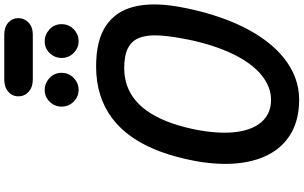

<svg xmlns="http://www.w3.org/2000/svg" viewBox="-275 -1113 1388 878"><g transform="rotate(-90 419.0 -674.0)"><path d="M402.5 0Q318 0 256.5 -32.5Q195 -65 158.5 -126.5Q122 -188 112 -275Q102 -362 121 -470.5Q137.5 -561.5 164.8 -634.8Q192 -708 230 -763Q268 -818 316.8 -854.8Q365.5 -891.5 424.8 -910Q484 -928.5 554 -928.5Q673.5 -928.5 740.2 -883.5Q807 -838.5 827.5 -754.5Q848 -670.5 827.5 -553Q812.5 -468 789.2 -393.8Q766 -319.5 735.8 -258Q705.5 -196.5 668.8 -148.5Q632 -100.5 589.8 -67.5Q547.5 -34.5 500.5 -17.2Q453.5 0 402.5 0ZM262 -456Q251.5 -395 251.2 -344Q251 -293 260.8 -253Q270.5 -213 289.8 -185.2Q309 -157.5 337 -143Q365 -128.5 401.5 -128.5Q434 -128.5 464.5 -141.5Q495 -154.5 522.8 -179.2Q550.5 -204 575 -240Q599.5 -276 620 -322.5Q640.5 -369 656.8 -424.8Q673 -480.5 684 -545Q695 -606 696.2 -653.2Q697.5 -700.5 684 -733.2Q670.5 -766 637.5 -783Q604.5 -800 546.5 -800Q502.5 -800 464.5 -786.2Q426.5 -772.5 394.8 -744.8Q363 -717 337.8 -675.8Q312.5 -634.5 293.5 -579.5Q274.5 -524.5 262 -456ZM669 -1008.5Q638.5 -1008.5 615.8 -1031.2Q593 -1054 593 -1086Q593 -1117.5 615 -1140.5Q637 -1163.5 669 -1163.5Q700 -1163.5 723.8 -1141.5Q747.5 -1119.5 747.5 -1086Q747.5 -1054 724.5 -1031.2Q701.5 -1008.5 669 -1008.5ZM446.5 -1008.5Q416 -1008.5 393.2 -1031.2Q370.5 -1054 370.5 -1086Q370.5 -1117.5 392.5 -1140.5Q414.5 -1163.5 446.5 -1163.5Q477.5 -1163.5 501.2 -1141.5Q525 -1119.5 525 -1086Q525 -1054 501.8 -1031.2Q478.5 -1008.5 446.5 -1008.5ZM494.5 -1218Q459.5 -1218 438.5 -1237Q417.5 -1256 417.5 -1283.5Q417.5 -1311.5 438.5 -1330Q459.5 -1348.5 494.5 -1348.5H699Q734.5 -1348.5 754.8 -1330Q775 -1311.5 775 -1283.5Q775 -1257 754.8 -1237.5Q734.5 -1218 699 -1218Z"/></g></svg>

Font: Edu VIC WA NT Hand Pre
Style: Regular
Weight: 400
Designer: Tina and Corey Anderson, Eben Sorkin, Mirko Velimirovic
Foundry: Google for Education
Version: Version 1.000